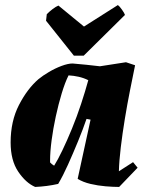

<svg xmlns="http://www.w3.org/2000/svg" viewBox="-20 -727 590 759"><path d="M119 12Q82 -4 52 -48.5Q22 -93 22 -164Q22 -248 55 -312Q88 -376 132 -414Q149 -428 173.5 -442.5Q198 -457 223.5 -466.5Q249 -476 267 -476Q294 -474 321 -471Q348 -468 375 -465L478 -481L514 -469Q505 -425 494 -370Q483 -315 473.5 -257Q464 -199 457.5 -145Q451 -91 450 -50L506 -86L524 -64L451 12Q428 12 397.5 9.5Q367 7 337.5 0Q308 -7 287 -20L338 -254L322 -257Q308 -216 288.5 -168.5Q269 -121 249 -76.5Q229 -32 210 0Q188 5 165 8Q142 11 119 12ZM194 -72Q208 -94 226.5 -132.5Q245 -171 264.5 -218.5Q284 -266 300.5 -316Q317 -366 329 -410Q311 -419 291 -423.5Q271 -428 251 -429Q237 -401 224 -358Q211 -315 200.5 -266.5Q190 -218 184 -172.5Q178 -127 178 -93V-85Q184 -78 194 -72ZM272 -507 162 -645 165 -671Q176 -682 188.5 -691.5Q201 -701 211 -705L312 -622L446 -707Q452 -703 462 -689Q472 -675 474 -668L311 -507Z"/></svg>

Font: Albura ExtraBold
Style: Italic
Weight: 758
Italic angle: -7°
Designer: Mercedes Jáuregui
Foundry: Omnibus-Type Team
Version: Version 1.000; ttfautohint (v1.8.3)